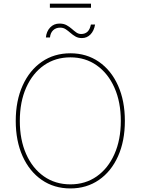

<svg xmlns="http://www.w3.org/2000/svg" viewBox="-20 -1031 777 1060"><path d="M368.7 9.3Q278.8 9.3 210.7 -37.6Q142.6 -84.5 104.7 -168.7Q66.9 -252.9 66.9 -363.3Q66.9 -474.6 105 -558.8Q143.1 -643.1 210.9 -689.9Q278.8 -736.8 368.7 -736.8Q458 -736.8 525.9 -689.9Q593.8 -643.1 631.6 -558.8Q669.4 -474.6 669.4 -363.3Q669.4 -252.4 631.6 -168.2Q593.8 -84 525.9 -37.4Q458 9.3 368.7 9.3ZM368.7 -13.2Q451.2 -13.2 513.9 -57.1Q576.7 -101.1 611.8 -180.2Q647 -259.3 647 -363.3Q647 -467.8 611.8 -546.9Q576.7 -626 513.9 -670.2Q451.2 -714.4 368.7 -714.4Q286.1 -714.4 223.1 -670.7Q160.2 -627 124.8 -547.9Q89.4 -468.8 89.4 -363.3Q89.4 -259.8 124.3 -180.7Q159.2 -101.6 222.2 -57.4Q285.2 -13.2 368.7 -13.2ZM432.1 -820.8Q411.6 -820.8 396.5 -829.6Q381.3 -838.4 368.7 -849.6Q356 -860.8 342.8 -869.6Q329.6 -878.4 312.5 -878.4Q288.6 -878.4 273.4 -864Q258.3 -849.6 255.9 -824.2H233.4Q236.3 -857.4 256.8 -879.2Q277.3 -900.9 308.6 -900.9Q331.5 -900.9 347.4 -892.1Q363.3 -883.3 376 -872.1Q388.7 -860.8 400.9 -852.1Q413.1 -843.3 428.2 -843.3Q449.2 -843.3 462.6 -855.5Q476.1 -867.7 481.9 -895.5H504.9Q499 -860.8 479.5 -840.8Q460 -820.8 432.1 -820.8ZM482.4 -1010.7V-988.3H255.4V-1010.7Z"/></svg>

Font: Inter 17pt Thin
Style: Regular
Weight: 250
Version: Version 4.001;git-66647c0bb